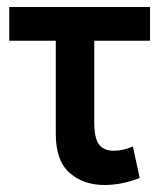

<svg xmlns="http://www.w3.org/2000/svg" viewBox="-20 -515 474 549"><path d="M279 14Q218.5 14 179 -20.8Q139.5 -55.5 139.5 -132V-398.5H6.5V-495H409V-398.5H249.5V-167Q249.5 -120 263 -102Q276.5 -84 305.5 -84Q330.5 -84 360 -96L379.5 -6Q328 14 279 14Z"/></svg>

Font: Geologica
Style: Regular
Weight: 400
Designer: Sindre Bremnes, Frode Helland
Foundry: Monokrom Skriftforlag AS
Version: Version 1.010; ttfautohint (v1.8.4.7-5d5b);gftools[0.9.28]